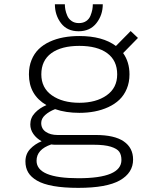

<svg xmlns="http://www.w3.org/2000/svg" viewBox="-20 -682 750 906"><path d="M465 -662Q465 -611 435 -572.8Q405 -534.5 351 -534.5Q297 -534.5 268 -572.5Q239 -610.5 239 -662H286Q286 -649.5 288.5 -636.2Q291 -623 297.5 -607.8Q304 -592.5 318 -582.8Q332 -573 352 -573Q372.5 -573 386.5 -582.5Q400.5 -592 406.8 -607.5Q413 -623 415.5 -636Q418 -649 418 -662ZM354.5 -149.5Q290.5 -149.5 240 -167Q211.5 -156 193 -139.2Q174.5 -122.5 174.5 -101.5Q174.5 -74.5 196.2 -59.8Q218 -45 251.5 -45H432Q520 -45 564 -14.8Q608 15.5 608 71Q608 133.5 545.8 169Q483.5 204.5 349.5 204.5Q281 204.5 232 195.8Q183 187 154.5 170.2Q126 153.5 113 131.5Q100 109.5 100 80Q100 45 122.2 21.2Q144.5 -2.5 176.5 -15.5Q152 -29 137.5 -49.8Q123 -70.5 123 -95Q123 -126 144.8 -149.2Q166.5 -172.5 199 -186Q116.5 -234 116.5 -331Q116.5 -368.5 128.8 -398.8Q141 -429 162.5 -450Q184 -471 214.2 -485Q244.5 -499 279.5 -505.5Q314.5 -512 354.5 -512Q464 -512 527 -465L596.5 -535.5L631 -503L561 -431.5Q591 -389.5 591 -331Q591 -293.5 578.2 -263Q565.5 -232.5 543.5 -211.5Q521.5 -190.5 491 -176.5Q460.5 -162.5 426.5 -156Q392.5 -149.5 354.5 -149.5ZM354.5 -197Q433 -197 483 -232Q533 -267 533 -331Q533 -396.5 486 -431Q439 -465.5 354.5 -465.5Q269.5 -465.5 222.2 -431Q175 -396.5 175 -331Q175 -267 225 -232Q275 -197 354.5 -197ZM152.5 76.5Q152.5 159 350 159Q553 159 553 73Q553 49 542.8 34.2Q532.5 19.5 502.8 10.2Q473 1 422 1H240Q231 1 222 -0.5Q152.5 23 152.5 76.5Z"/></svg>

Font: League Mono UltraLight
Style: Regular
Weight: 200
Width: 6
Designer: Tyler Finck
Foundry: The League of Moveable Type / Tyler Finck
Version: Version 2.210